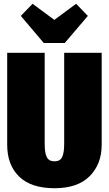

<svg xmlns="http://www.w3.org/2000/svg" viewBox="-20 -975 575 1014"><path d="M517 -210Q517 -109 454 -45Q391 19 268 19Q144 19 81 -42.5Q18 -104 18 -210V-696H216V-216Q216 -166 227.5 -144.5Q239 -123 268 -123Q297 -123 308 -145Q319 -167 319 -216V-696H517ZM382 -955 444 -891 322 -748H211L90 -891L152 -955L267 -870Z"/></svg>

Font: Fira Sans Extra Condensed Black
Style: Regular
Weight: 900
Width: 1
Designer: Carrois Corporate & Edenspiekermann AG
Foundry: Carrois Corporate GbR & Edenspiekermann AG
Version: Version 4.203